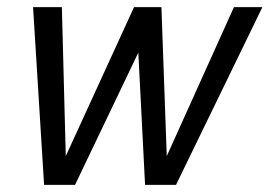

<svg xmlns="http://www.w3.org/2000/svg" viewBox="-20 -520 758 540"><path d="M154 -500 165 -81 357 -500H434L449 -81L638 -500H718L475 0H388L369 -372L191 0H104L73 -500Z"/></svg>

Font: Epunda Sans
Style: Italic
Weight: 400
Italic angle: -12.0243°
Designer: Simon Atzbach
Foundry: typofactur
Version: Version 2.204; ttfautohint (v1.8.4.7-5d5b)